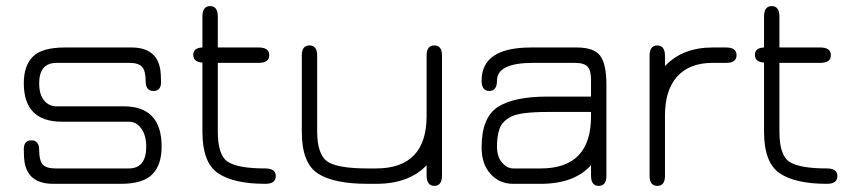

<svg xmlns="http://www.w3.org/2000/svg" viewBox="-20 -607 2803 634"><path d="M388.7 -255.9Q513.7 -255.9 513.7 -123Q513.7 -62.5 482.9 -31.2Q452.1 0 378.9 0H156.2Q74.2 0 61.5 -69.3Q58.6 -85.9 58.6 -114.7Q58.6 -143.6 84 -143.6Q109.4 -143.6 109.4 -110.8Q109.4 -78.1 120.6 -64.5Q131.8 -50.8 163.1 -50.8H405.3Q462.9 -50.8 462.9 -123Q462.9 -159.2 446.8 -182.1Q430.7 -205.1 405.3 -205.1H184.6Q58.6 -205.1 58.6 -332Q58.6 -390.6 88.9 -420.4Q119.1 -450.2 194.3 -450.2H414.1Q496.1 -450.2 508.8 -379.9Q511.7 -363.3 511.7 -335Q511.7 -306.6 486.3 -306.6Q460.9 -306.6 460.9 -339.8Q460.9 -373 449.2 -386.2Q437.5 -399.4 407.2 -399.4H167Q109.4 -399.4 109.4 -332Q109.4 -294.9 125.5 -275.4Q141.6 -255.9 167 -255.9Z M699.2 -172.9Q699.2 -93.8 732.9 -72.3Q766.6 -50.8 856.4 -50.8Q890.6 -50.8 890.6 -25.4Q890.6 0 856.4 0Q751 0 699.7 -35.2Q648.4 -70.3 648.4 -171.9V-400.4Q618.2 -402.3 618.2 -425.8Q618.2 -449.2 648.4 -450.2V-551.8Q648.4 -586.9 673.8 -586.9Q699.2 -586.9 699.2 -551.8V-450.2H834Q869.1 -450.2 869.1 -424.8Q869.1 -399.4 834 -399.4H699.2Z M1221.7 -50.8Q1388.7 -50.8 1388.7 -224.6V-423.8Q1388.7 -457 1414.1 -457Q1439.5 -457 1439.5 -423.8V-27.3Q1439.5 6.8 1414.1 6.8Q1388.7 6.8 1388.7 -28.3V-61.5Q1331.1 0 1221.7 0H1193.4Q1081.1 0 1028.8 -34.7Q976.6 -69.3 976.6 -171.9V-423.8Q976.6 -457 1002 -457Q1027.3 -457 1027.3 -423.8V-172.9Q1027.3 -91.8 1066.4 -70.3Q1102.5 -50.8 1193.4 -50.8Z M1765.6 -50.8Q1931.6 -50.8 1931.6 -222.7V-237.3H1788.1Q1697.3 -237.3 1667.5 -221.7Q1637.7 -206.1 1629.4 -181.6Q1621.1 -157.2 1621.1 -123.5Q1621.1 -89.8 1637.7 -70.3Q1654.3 -50.8 1674.8 -50.8ZM1570.3 -340.8Q1570.3 -450.2 1733.4 -450.2H1884.8Q1941.4 -450.2 1961.9 -422.9Q1982.4 -395.5 1982.4 -327.1V-26.4Q1982.4 6.8 1957 6.8Q1931.6 6.8 1931.6 -27.3V-61.5Q1876 0 1765.6 0H1674.8Q1628.9 0 1599.6 -32.7Q1570.3 -65.4 1570.3 -120.1Q1570.3 -218.8 1623.5 -253.4Q1676.8 -288.1 1788.1 -288.1H1931.6V-343.8Q1931.6 -374 1920.4 -386.7Q1909.2 -399.4 1877.9 -399.4H1740.2Q1621.1 -399.4 1621.1 -340.8Q1621.1 -306.6 1595.7 -306.6Q1570.3 -306.6 1570.3 -340.8Z M2333 -399.4Q2256.8 -399.4 2216.3 -354.5Q2175.8 -309.6 2175.8 -225.6V-26.4Q2175.8 6.8 2150.4 6.8Q2125 6.8 2125 -26.4V-422.9Q2125 -457 2150.4 -457Q2175.8 -457 2175.8 -421.9V-388.7Q2233.4 -450.2 2333 -450.2H2377.9Q2412.1 -450.2 2412.1 -424.8Q2412.1 -399.4 2377.9 -399.4Z M2553.7 -172.9Q2553.7 -93.8 2587.4 -72.3Q2621.1 -50.8 2710.9 -50.8Q2745.1 -50.8 2745.1 -25.4Q2745.1 0 2710.9 0Q2605.5 0 2554.2 -35.2Q2502.9 -70.3 2502.9 -171.9V-400.4Q2472.7 -402.3 2472.7 -425.8Q2472.7 -449.2 2502.9 -450.2V-551.8Q2502.9 -586.9 2528.3 -586.9Q2553.7 -586.9 2553.7 -551.8V-450.2H2688.5Q2723.6 -450.2 2723.6 -424.8Q2723.6 -399.4 2688.5 -399.4H2553.7Z"/></svg>

Font: Jura
Style: Book
Weight: 400
Version: Version 2.5